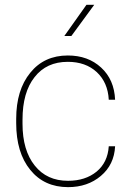

<svg xmlns="http://www.w3.org/2000/svg" viewBox="-20 -769 547 799"><path d="M263.2 -16.6C204.1 -16.6 158.2 -37.6 124.5 -80.1C90.8 -122.1 73.7 -180.2 73.7 -253.9C73.7 -253.9 73.7 -271 73.7 -271C73.7 -271 73.7 -271 73.7 -271C73.7 -346.7 90.3 -405.8 124 -448.2C157.2 -490.7 203.1 -511.7 262.2 -511.7C262.2 -511.7 262.2 -511.7 262.2 -511.7C311.5 -511.7 351.6 -497.6 382.8 -468.8C413.6 -439.9 430.2 -401.4 432.6 -354C432.6 -354 459 -354 459 -354C459 -354 459 -354 459 -354C456.5 -409.7 437.5 -454.1 400.9 -487.8C364.3 -521.5 318.4 -538.1 262.2 -538.1C262.2 -538.1 262.2 -538.1 262.2 -538.1C196.8 -538.1 144.5 -514.2 106 -466.3C66.9 -418.5 47.4 -354.5 47.4 -274.4C47.4 -274.4 47.4 -256.8 47.4 -256.8C47.4 -256.8 47.4 -256.8 47.4 -256.8C47.4 -174.8 66.9 -109.9 106 -62C144.5 -14.2 197.3 9.8 263.2 9.8C263.2 9.8 263.2 9.8 263.2 9.8C317.4 9.8 363.3 -5.9 399.9 -37.1C436.5 -67.9 456.5 -108.9 459 -160.2C459 -160.2 432.6 -160.2 432.6 -160.2C432.6 -160.2 432.6 -160.2 432.6 -160.2C429.7 -115.2 412.6 -80.1 381.8 -54.7C350.6 -29.3 311 -16.6 263.2 -16.6C263.2 -16.6 263.2 -16.6 263.2 -16.6ZM247.6 -619.1C247.6 -619.1 276.9 -619.1 276.9 -619.1C276.9 -619.1 372.1 -749 372.1 -749C372.1 -749 339.8 -749 339.8 -749C339.8 -749 247.6 -619.1 247.6 -619.1Z"/></svg>

Font: WOX
Style: Regular
Weight: 500
Designer: Google
Foundry: ""
Version: ""